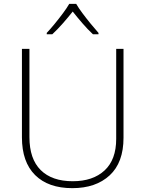

<svg xmlns="http://www.w3.org/2000/svg" viewBox="-20 -968 756 998"><path d="M622 -252Q622 -123 550 -56.5Q478 10 356 10Q231 10 162.5 -58Q94 -126 94 -254V-714H133V-255Q133 -142 191.5 -84Q250 -26 358 -26Q463 -26 523.5 -82Q584 -138 584 -246V-714H622ZM376 -948Q388 -927 408.5 -899.5Q429 -872 451.5 -844.5Q474 -817 492 -797V-790H463Q436 -815 408 -847.5Q380 -880 358 -908Q336 -880 307.5 -847.5Q279 -815 252 -790H223V-797Q242 -817 264.5 -844.5Q287 -872 307.5 -899.5Q328 -927 340 -948Z"/></svg>

Font: Noto Sans Khmer UI ExtraLight
Style: Regular
Weight: 200
Designer: Danh Hong and the Monotype Design Team
Foundry: Monotype Imaging Inc.
Version: Version 2.002; ttfautohint (v1.8.4.7-5d5b)